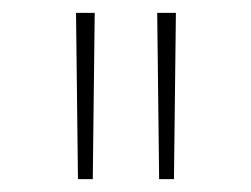

<svg xmlns="http://www.w3.org/2000/svg" viewBox="-20 -749 390 298"><path d="M101 -471 98 -729H127L124 -471ZM227 -471 224 -729H253L250 -471Z"/></svg>

Font: Noto Sans Gurmukhi ExtraCondensed Thin
Style: Regular
Weight: 100
Width: 2
Designer: Jelle Bosma - Monotype Design Team
Foundry: Monotype Imaging Inc.
Version: Version 2.004; ttfautohint (v1.8.4.7-5d5b)